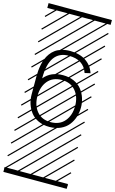

<svg xmlns="http://www.w3.org/2000/svg" viewBox="-201 -1040 933 1553"><g transform="rotate(15 265.5 -263.5)"><path d="M422.9 -221.2Q422.9 -298.3 381.3 -347.9Q339.8 -397.5 264.6 -397.5Q189.5 -397.5 148.4 -348.1Q107.4 -298.8 107.4 -221.2Q107.4 -143.6 148.4 -94Q189.5 -44.4 264.6 -44.4Q339.8 -44.4 381.3 -94Q422.9 -143.6 422.9 -221.2ZM264.6 -437.5Q316.4 -437.5 357.2 -419.2Q397.9 -400.9 422.4 -369.6Q446.8 -338.4 459.2 -300.5Q471.7 -262.7 471.7 -221.2Q471.7 -179.7 459.2 -141.6Q446.8 -103.5 422.4 -72.5Q397.9 -41.5 357.2 -22.9Q316.4 -4.4 264.6 -4.4Q212.9 -4.4 172.4 -22.9Q131.8 -41.5 107.7 -72.8Q83.5 -104 71 -141.8Q58.6 -179.7 58.6 -221.2V-372.1Q58.6 -397.5 60.5 -420.7Q62.5 -443.8 68.1 -471.7Q73.7 -499.5 83 -522.7Q92.3 -545.9 108.6 -568.6Q125 -591.3 146.5 -606.9Q168 -622.6 199.5 -632.1Q231 -641.6 269.5 -641.6Q348.6 -641.6 401.4 -606.7Q454.1 -571.8 474.6 -510.3L427.7 -499.5Q393.6 -601.6 269.5 -601.6Q107.4 -601.6 107.4 -372.1V-369.1Q163.6 -437.5 264.6 -437.5ZM0 402.8H530.3V442.9H0ZM0 -970.2H530.3V-930.2H0ZM526.9 410.6 533.7 417.5 525.4 425.8 518.6 418.9ZM526.9 304.7 533.7 311.5 419.4 425.8 412.6 418.9ZM526.9 198.7 533.7 205.6 313.5 425.8 306.6 418.9ZM526.9 92.3 533.7 99.1 207.5 425.8 200.7 418.9ZM526.9 -13.2 533.7 -6.3 101.6 425.8 94.7 418.9ZM526.9 -119.1 533.7 -112.3 3.4 418 -3.4 411.1ZM526.9 -225.6 533.7 -218.8 3.4 311.5 -3.4 304.7ZM526.9 -331.5 533.7 -324.7 3.4 205.6 -3.4 198.7ZM526.9 -438 533.7 -431.2 3.4 99.1 -3.4 92.3ZM526.9 -543.5 533.7 -536.6 3.4 -6.3 -3.4 -13.2ZM526.9 -649.4 533.7 -642.6 3.4 -112.3 -3.4 -119.1ZM526.9 -755.9 533.7 -749 3.4 -218.8 -3.4 -225.6ZM526.9 -861.8 533.7 -855 3.4 -324.7 -3.4 -331.5ZM516.6 -958 523.4 -951.2 3.4 -431.2 -3.4 -438ZM411.1 -958 418 -951.2 3.4 -536.6 -3.4 -543.5ZM305.2 -958 312 -951.2 3.4 -642.6 -3.4 -649.4ZM198.7 -958 205.6 -951.2 3.4 -749 -3.4 -755.9ZM92.3 -958 99.1 -951.2 3.4 -855 -3.4 -861.8Z"/></g></svg>

Font: AzarMehrMSRS3
Style: Regular
Weight: 1
Designer: Amin Abedi
Version: Version 1.00